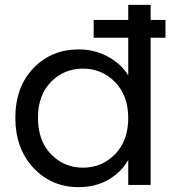

<svg xmlns="http://www.w3.org/2000/svg" viewBox="-20 -760 715 789"><path d="M304 -557Q368 -557 423 -527.5Q478 -498 507 -450V-605H365V-678H507V-740H599V-678H660V-605H599V0H507V-103Q480 -54 427 -22.5Q374 9 303 9Q191 9 117 -70.5Q43 -150 43 -276Q43 -402 117 -479.5Q191 -557 304 -557ZM507 -275Q507 -367 453 -422.5Q399 -478 321 -478Q243 -478 189.5 -423.5Q136 -369 136 -276Q136 -182 189.5 -126.5Q243 -71 321 -71Q399 -71 453 -126.5Q507 -182 507 -275Z"/></svg>

Font: SVN-Poppins
Style: Regular
Weight: 400
Designer: Ninad Kale (Devanagari), Jonny Pinhorn (Latin)
Foundry: Indian Type Foundry
Version: Version 3.002 2017